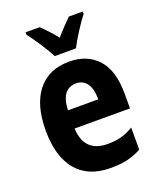

<svg xmlns="http://www.w3.org/2000/svg" viewBox="-143 -854 787 951"><g transform="rotate(-20 250.0 -378.0)"><path d="M315 -606Q331 -638 359 -681.5Q387 -725 409 -753V-766H336Q317 -747 299 -728.5Q281 -710 258 -683Q219 -731 182 -766H108V-753Q131 -724 159.5 -680Q188 -636 203 -606ZM438 -28V-144Q419 -131 385 -119Q351 -107 302 -107Q179 -107 173 -235H465V-311Q465 -436 409.5 -496Q354 -556 260 -556Q152 -556 93.5 -482.5Q35 -409 35 -274Q35 -137 96.5 -63.5Q158 10 276 10Q338 10 378 -2.5Q418 -15 438 -28ZM257 -443Q290 -443 311 -416.5Q332 -390 333 -331H173Q177 -443 257 -443Z"/></g></svg>

Font: Noto Sans Mono UI Condensed
Style: Bold
Weight: 700
Width: 3
Designer: Monotype Design team
Foundry: Monotype Imaging Inc.
Version: 1.000